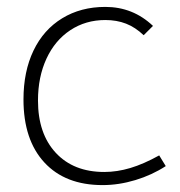

<svg xmlns="http://www.w3.org/2000/svg" viewBox="-20 -530 521 556"><path d="M48 -242Q48 -323 77 -383.5Q106 -444 160 -477Q214 -510 285 -510Q365 -510 423 -455L396 -428Q372 -451 345 -461.5Q318 -472 285 -472Q228 -472 183.5 -442.5Q139 -413 114.5 -360Q90 -307 90 -239Q90 -143 141.5 -87.5Q193 -32 282 -32Q319 -32 357.5 -43.5Q396 -55 441 -80L460 -49Q420 -23 372 -8.5Q324 6 277 6Q169 6 108.5 -59.5Q48 -125 48 -242Z"/></svg>

Font: Bellota Text Light
Style: Regular
Weight: 300
Designer: Kemie Guaida
Foundry: Kemie Guaida
Version: Version 4.001